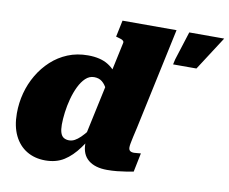

<svg xmlns="http://www.w3.org/2000/svg" viewBox="-82 -862 1168 980"><g transform="rotate(10 501.5 -372.5)"><path d="M890 -583 1003 -758H822L775 -610L769 -583ZM211 13Q156 13 114.5 -12Q73 -37 50 -84.5Q27 -132 27 -199Q27 -253 40.5 -304Q54 -355 80.5 -400Q107 -445 144.5 -479.5Q182 -514 229.5 -533.5Q277 -553 334 -553Q399 -553 439.5 -527.5Q480 -502 500 -458Q520 -414 522 -358L469 -348Q463 -377 452.5 -399.5Q442 -422 425.5 -435.5Q409 -449 384 -449Q359 -449 339.5 -430.5Q320 -412 305.5 -382Q291 -352 281.5 -316.5Q272 -281 267.5 -245.5Q263 -210 263 -182Q263 -156 268.5 -139.5Q274 -123 285.5 -116Q297 -109 313 -109Q328 -109 342 -116.5Q356 -124 371.5 -139Q387 -154 405.5 -177.5Q424 -201 448 -234L456 -201Q417 -133 382.5 -85.5Q348 -38 307.5 -12.5Q267 13 211 13ZM530 6Q468 6 433 -22.5Q398 -51 398 -108Q398 -112 398 -116Q398 -120 398 -125Q398 -130 398 -137L387 -124L499 -646Q501 -652 497 -656.5Q493 -661 485.5 -664Q478 -667 466 -670L458 -672L476 -758H756L644 -234Q637 -204 632.5 -183.5Q628 -163 625.5 -149.5Q623 -136 623 -128Q623 -115 630 -109.5Q637 -104 651 -104Q661 -104 670.5 -105.5Q680 -107 686 -107L666 -9Q649 -6 627.5 -2.5Q606 1 581.5 3.5Q557 6 530 6Z"/></g></svg>

Font: Roboto Serif Black
Style: Italic
Weight: 900
Italic angle: -10°
Version: Version 1.008